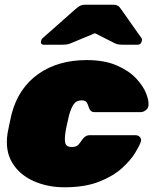

<svg xmlns="http://www.w3.org/2000/svg" viewBox="-20 -785 661 815"><path d="M253 10Q182 10 122.5 -16.5Q63 -43 32 -94Q1 -145 12 -219Q15 -235 20 -259Q25 -283 29 -300Q58 -411 142 -470.5Q226 -530 348 -530Q423 -530 475 -507.5Q527 -485 557.5 -452.5Q588 -420 600.5 -388Q613 -356 610 -336Q609 -325 598.5 -317Q588 -309 577 -309H382Q371 -309 365.5 -314.5Q360 -320 357 -329Q353 -343 347.5 -351Q342 -359 327 -359Q304 -359 292.5 -342Q281 -325 273 -295Q268 -273 264 -255.5Q260 -238 258 -224Q253 -192 257.5 -176.5Q262 -161 285 -161Q303 -161 311 -169Q319 -177 328 -191Q334 -200 342 -205.5Q350 -211 361 -211H556Q567 -211 574 -203Q581 -195 578 -184Q573 -168 554 -136.5Q535 -105 497.5 -71Q460 -37 400 -13.5Q340 10 253 10ZM167 -595Q151 -595 154 -611Q156 -619 162 -624L300 -746Q312 -757 321 -761Q330 -765 341 -765H461Q472 -765 479.5 -761Q487 -757 494 -746L580 -624Q584 -619 582 -611Q579 -595 563 -595H505Q495 -595 485.5 -596Q476 -597 466 -602L383 -644L282 -602Q271 -597 261 -596Q251 -595 241 -595Z"/></svg>

Font: Rubik Black
Style: Italic
Weight: 900
Italic angle: -12°
Designer: Hubert and Fischer
Foundry: Hubert and Fischer
Version: Version 2.300;gftools[0.9.30]